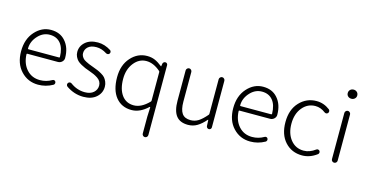

<svg xmlns="http://www.w3.org/2000/svg" viewBox="-94 -1209 3663 1908"><g transform="rotate(15 1737.5 -255.5)"><path d="M303.7 12.7Q198.2 12.7 127 -63Q55.7 -138.7 55.7 -265.6Q55.7 -390.6 125.5 -468.8Q195.3 -546.9 290 -546.9Q383.8 -546.9 437.5 -485.4Q496.1 -419.9 496.1 -312.5Q496.1 -290 478.5 -273.4Q460.9 -256.8 435.5 -256.8H122.1Q115.2 -256.8 115.2 -250Q119.1 -154.3 172.4 -95.2Q225.6 -36.1 309.6 -36.1Q375 -36.1 431.6 -69.3Q439.5 -74.2 449.2 -71.8Q459 -69.3 462.9 -60.5Q467.8 -51.8 464.8 -41.5Q461.9 -31.2 453.1 -26.4Q382.8 12.7 303.7 12.7ZM115.2 -308.6Q115.2 -302.7 122.1 -302.7H435.5Q443.4 -302.7 443.4 -309.6Q443.4 -310.5 443.4 -310.5Q441.4 -401.4 401.4 -449.2Q361.3 -497.1 291 -497.1Q224.6 -497.1 174.8 -446.3Q115.2 -385.7 115.2 -308.6Z M768.6 12.7Q674.8 12.7 592.8 -43.9Q582 -51.8 582 -65.4Q582 -74.2 587.9 -81.1Q593.8 -89.8 604.5 -90.8Q615.2 -91.8 623 -85.9Q691.4 -35.2 771.5 -35.2Q829.1 -35.2 861.3 -64Q893.6 -92.8 893.6 -135.7Q893.6 -158.2 882.8 -176.8Q872.1 -195.3 851.1 -209Q830.1 -222.7 811 -231.4Q792 -240.2 763.7 -250Q733.4 -260.7 715.3 -268.1Q697.3 -275.4 671.9 -289.6Q646.5 -303.7 632.3 -317.9Q618.2 -332 607.4 -354.5Q596.7 -377 596.7 -403.3Q596.7 -463.9 644 -505.4Q691.4 -546.9 772.5 -546.9Q841.8 -546.9 907.2 -504.9Q915 -499 916.5 -488.8Q918 -478.5 912.1 -470.2Q906.2 -461.9 896 -460.4Q885.7 -459 877 -463.9Q824.2 -498 770.5 -498Q713.9 -498 684.6 -471.7Q655.3 -445.3 655.3 -406.2Q655.3 -388.7 663.1 -374.5Q670.9 -360.4 680.2 -351.1Q689.5 -341.8 709.5 -331.5Q729.5 -321.3 741.2 -316.4Q752.9 -311.5 779.3 -301.8Q783.2 -300.8 790 -297.9Q821.3 -286.1 837.9 -279.3Q854.5 -272.5 879.9 -257.8Q905.3 -243.2 918 -228.5Q930.7 -213.9 940.9 -190.4Q951.2 -167 951.2 -138.7Q951.2 -74.2 902.3 -30.8Q853.5 12.7 768.6 12.7Z M1435.5 211.9V38.1L1439.5 -58.6Q1439.5 -60.5 1437.5 -61.5Q1435.5 -62.5 1433.6 -61.5Q1352.5 15.6 1265.6 15.6Q1163.1 15.6 1103.5 -57.6Q1043.9 -130.9 1043.9 -263.7Q1043.9 -388.7 1113.3 -466.3Q1182.6 -543.9 1280.3 -543.9Q1325.2 -543.9 1360.8 -528.3Q1396.5 -512.7 1436.5 -480.5Q1437.5 -480.5 1438.5 -480.5Q1439.5 -480.5 1439.5 -481.4L1443.4 -506.8Q1444.3 -516.6 1452.1 -523.4Q1460 -530.3 1469.7 -530.3Q1479.5 -530.3 1486.3 -523.4Q1493.2 -516.6 1493.2 -506.8V211.9Q1493.2 223.6 1484.9 232.4Q1476.6 241.2 1464.4 241.2Q1452.1 241.2 1443.8 232.4Q1435.5 223.6 1435.5 211.9ZM1275.4 -35.2Q1352.5 -35.2 1429.7 -114.3Q1435.5 -119.1 1435.5 -127V-419.9Q1435.5 -427.7 1429.7 -431.6Q1358.4 -493.2 1286.1 -493.2Q1210 -493.2 1158.2 -427.2Q1106.4 -361.3 1106.4 -263.7Q1106.4 -158.2 1150.9 -96.7Q1195.3 -35.2 1275.4 -35.2Z M1845.7 12.7Q1762.7 12.7 1723.6 -38.1Q1684.6 -88.9 1684.6 -192.4V-503.9Q1684.6 -515.6 1693.4 -524.4Q1702.1 -533.2 1713.9 -533.2Q1725.6 -533.2 1734.4 -524.4Q1743.2 -515.6 1743.2 -503.9V-199.2Q1743.2 -116.2 1770.5 -77.6Q1797.9 -39.1 1858.4 -39.1Q1902.3 -39.1 1939 -62Q1975.6 -85 2020.5 -137.7Q2024.4 -142.6 2024.4 -150.4V-503.9Q2024.4 -515.6 2033.2 -524.4Q2042 -533.2 2053.7 -533.2Q2065.4 -533.2 2074.2 -524.4Q2083 -515.6 2083 -503.9V-24.4Q2083 -14.6 2075.7 -7.3Q2068.4 0 2058.1 0Q2047.9 0 2040.5 -7.3Q2033.2 -14.6 2032.2 -24.4L2029.3 -86.9Q2028.3 -87.9 2026.9 -87.9Q2025.4 -87.9 2024.4 -86.9Q1982.4 -38.1 1939.9 -12.7Q1897.5 12.7 1845.7 12.7Z M2486.3 12.7Q2380.9 12.7 2309.6 -63Q2238.3 -138.7 2238.3 -265.6Q2238.3 -390.6 2308.1 -468.8Q2377.9 -546.9 2472.7 -546.9Q2566.4 -546.9 2620.1 -485.4Q2678.7 -419.9 2678.7 -312.5Q2678.7 -290 2661.1 -273.4Q2643.6 -256.8 2618.2 -256.8H2304.7Q2297.9 -256.8 2297.9 -250Q2301.8 -154.3 2355 -95.2Q2408.2 -36.1 2492.2 -36.1Q2557.6 -36.1 2614.3 -69.3Q2622.1 -74.2 2631.8 -71.8Q2641.6 -69.3 2645.5 -60.5Q2650.4 -51.8 2647.5 -41.5Q2644.5 -31.2 2635.7 -26.4Q2565.4 12.7 2486.3 12.7ZM2297.9 -308.6Q2297.9 -302.7 2304.7 -302.7H2618.2Q2626 -302.7 2626 -309.6Q2626 -310.5 2626 -310.5Q2624 -401.4 2584 -449.2Q2543.9 -497.1 2473.6 -497.1Q2407.2 -497.1 2357.4 -446.3Q2297.9 -385.7 2297.9 -308.6Z M3019.5 12.7Q2912.1 12.7 2843.8 -62Q2775.4 -136.7 2775.4 -265.6Q2775.4 -394.5 2847.2 -470.7Q2918.9 -546.9 3022.5 -546.9Q3096.7 -546.9 3159.2 -499Q3167 -492.2 3168 -481.4Q3168.9 -470.7 3162.1 -461.9Q3155.3 -454.1 3145 -453.1Q3134.8 -452.1 3126 -459Q3078.1 -496.1 3023.4 -496.1Q2943.4 -496.1 2890.1 -431.6Q2836.9 -367.2 2836.9 -265.6Q2836.9 -164.1 2888.2 -100.6Q2939.5 -37.1 3022.5 -37.1Q3084 -37.1 3142.6 -81.1Q3150.4 -86.9 3160.2 -85.4Q3169.9 -84 3175.8 -76.2Q3180.7 -69.3 3180.7 -60.5Q3180.7 -47.9 3170.9 -41Q3099.6 12.7 3019.5 12.7Z M3317.4 -29.3V-503.9Q3317.4 -515.6 3326.2 -524.4Q3335 -533.2 3346.7 -533.2Q3358.4 -533.2 3367.2 -524.4Q3376 -515.6 3376 -503.9V-29.3Q3376 -16.6 3367.2 -8.3Q3358.4 0 3346.7 0Q3335 0 3326.2 -8.3Q3317.4 -16.6 3317.4 -29.3ZM3347.7 -658.2Q3327.1 -658.2 3313 -670.9Q3298.8 -683.6 3298.8 -704.1Q3298.8 -725.6 3313 -738.8Q3327.1 -752 3347.7 -752Q3368.2 -752 3382.3 -738.8Q3396.5 -725.6 3396.5 -704.1Q3396.5 -684.6 3382.3 -671.4Q3368.2 -658.2 3347.7 -658.2Z"/></g></svg>

Font: Gen Jyuu Gothic Light
Style: Regular
Weight: 200
Designer: [Source Han Sans]
Ryoko NISHIZUKA  (kana & ideographs); Paul D. Hunt (Latin, Greek & Cyrillic); Wenlong ZHANG  (bopomofo
Version: Version 1.002.20150607